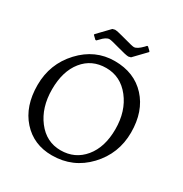

<svg xmlns="http://www.w3.org/2000/svg" viewBox="-189 -965 1070 1121"><g transform="rotate(30 346.0 -404.0)"><path d="M188 -120C146.7 -174 126 -241.7 126 -323C126 -404.3 145.3 -469 184 -517C222.7 -565 274.3 -589 339 -589C403.7 -589 457.2 -562 499.5 -508C541.8 -454 563 -386.5 563 -305.5C563 -224.5 543 -159.8 503 -111.5C463 -63.2 410.8 -39 346.5 -39C282.2 -39 229.3 -66 188 -120ZM317 12C411.7 12 491.2 -22 555.5 -90C619.8 -158 652 -239.5 652 -334.5C652 -429.5 625.7 -505.7 573 -563C520.3 -620.3 450 -649 362 -649C274 -649 198.3 -615 135 -547C71.7 -479 40 -397.5 40 -302.5C40 -207.5 65.7 -131.3 117 -74C168.3 -16.7 235 12 317 12ZM346 -791.5C307.3 -802.5 282.3 -808 271 -808L255 -804L179 -725V-720L201 -699H207L218 -710C238 -732.7 255.7 -744 271 -744C279 -744 302.3 -738.5 341 -727.5C379.7 -716.5 404.7 -711 416 -711L432 -715L508 -794V-799L486 -820H480L470 -809C448 -786.3 430 -775 416 -775C408 -775 384.7 -780.5 346 -791.5Z"/></g></svg>

Font: Alegreya SC
Style: Regular
Weight: 400
Designer: Juan Pablo del Peral
Foundry: Juan Pablo del Peral
Version: Version 1.003